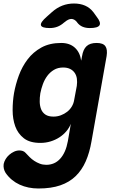

<svg xmlns="http://www.w3.org/2000/svg" viewBox="-67 -805 687 1095"><path d="M337 -99Q328 -76 311 -56Q294 -36 271.5 -21.5Q249 -7 221.5 1.5Q194 10 163 10Q103 10 69 -16.5Q35 -43 20 -84.5Q5 -126 5 -176.5Q5 -227 13 -274Q22 -324 40.5 -374.5Q59 -425 90.5 -466.5Q122 -508 169 -534Q216 -560 282 -560Q330 -560 359.5 -533.5Q389 -507 396 -459L401 -485Q407 -523 426.5 -541.5Q446 -560 484 -560Q521 -560 534 -541.5Q547 -523 541 -485L455 0Q444 65 422 115Q400 165 364.5 199.5Q329 234 277 252Q225 270 152 270Q123 270 96 264.5Q69 259 45 248Q21 237 1 220.5Q-19 204 -35 181Q-42 170 -45 157Q-48 144 -46 130Q-43 116 -35 102.5Q-27 89 -14.5 78Q-2 67 13 60Q28 53 44 53Q53 53 62.5 56Q72 59 79 67Q90 79 102 91Q114 103 128.5 112.5Q143 122 160 128.5Q177 135 197 135Q220 135 240 126.5Q260 118 276 100.5Q292 83 303 58Q314 33 320 0ZM238 -140Q260 -140 280 -147.5Q300 -155 316 -167.5Q332 -180 342.5 -197.5Q353 -215 356 -235L371 -315Q374 -337 371.5 -356Q369 -375 359 -389.5Q349 -404 332.5 -412Q316 -420 293 -420Q263 -420 240.5 -406.5Q218 -393 202.5 -372Q187 -351 177.5 -325Q168 -299 163 -273Q159 -248 159.5 -224.5Q160 -201 167.5 -182Q175 -163 192 -151.5Q209 -140 238 -140ZM217 -645Q171 -645 166.5 -661Q162 -677 200 -710L228 -735Q257 -761 288.5 -773Q320 -785 355 -785Q390 -785 418 -773Q446 -761 466 -735L484 -710Q510 -677 500.5 -661Q491 -645 445 -645Q422 -645 404 -652.5Q386 -660 373 -677L372 -679Q357 -697 340 -697Q323 -697 302 -679L299 -677Q280 -660 260 -652.5Q240 -645 217 -645Z"/></svg>

Font: Maple Mono ExtraBold
Style: Italic
Weight: 800
Italic angle: -10°
Monospace: yes
Designer: subframe7536
Version: Version 7.200